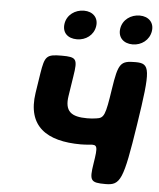

<svg xmlns="http://www.w3.org/2000/svg" viewBox="-52 -772 675 817"><g transform="rotate(5 285.0 -363.5)"><path d="M327 -272C259 -272 229 -293 240 -361L253 -445C265 -520 260 -528 196 -528C131 -528 124 -520 112 -445L99 -361C77 -216 164 -159 310 -159C323 -159 335 -160 347 -161C381 -165 383 -158 371 -83C359 -8 365 0 429 0C493 0 504 -24 541 -264C578 -504 575 -528 511 -528C447 -528 438 -517 421 -405C404 -292 399 -279 366 -275C354 -273 341 -272 327 -272ZM254 -603C292 -603 325 -627 331 -665C337 -702 312 -727 274 -727C236 -727 202 -703 196 -665C190 -626 215 -603 254 -603ZM492 -602C530 -602 563 -627 569 -665C575 -702 550 -727 512 -727C474 -727 440 -703 434 -665C428 -627 453 -602 492 -602Z"/></g></svg>

Font: Asimov Print
Style: AIt
Weight: 500
Designer: Google
Version: Version 2.000980: 2014